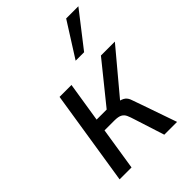

<svg xmlns="http://www.w3.org/2000/svg" viewBox="-217 -845 945 945"><g transform="rotate(-45 255.0 -373.0)"><path d="M47 0 125 -496H208L175 -288H245L413 -496H510L309 -256L306 -277Q336 -271 348 -261Q360 -251 365.5 -233.5Q371 -216 383 -184L447 0H358L308 -156Q301 -179 294.5 -193.5Q288 -208 274.5 -215.5Q261 -223 233 -223H165L130 0ZM307 -566 421 -746H506L366 -566Z"/></g></svg>

Font: Nunito Sans 7pt Condensed
Style: Italic
Weight: 400
Width: 3
Italic angle: -9°
Designer: Vernon Adams
Foundry: Vernon Adams
Version: Version 3.101;gftools[0.9.27]